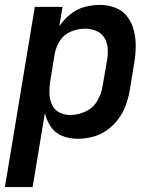

<svg xmlns="http://www.w3.org/2000/svg" viewBox="-40 -558 636 783"><path d="M-20 205H93L143 -97Q150 -67 167.5 -41Q185 -15 214.5 -3.5Q244 8 277 8Q307 8 338 0Q369 -8 396 -27Q423 -46 442.5 -72.5Q462 -99 473 -129Q484 -159 489 -189L507 -299Q513 -333 513.5 -366.5Q514 -400 506.5 -431.5Q499 -463 480.5 -488.5Q462 -514 431.5 -526Q401 -538 367 -538Q336 -538 304.5 -529.5Q273 -521 246.5 -499.5Q220 -478 202 -451L215 -530H102ZM247 -89Q222 -89 201 -100Q180 -111 171 -133Q162 -155 161.5 -179Q161 -203 165 -228L183 -338Q188 -366 204.5 -392Q221 -418 249.5 -429.5Q278 -441 306 -441Q330 -441 351.5 -432.5Q373 -424 385 -405Q397 -386 399 -362.5Q401 -339 397 -315L378 -205Q373 -174 356 -145.5Q339 -117 308.5 -103Q278 -89 247 -89Z"/></svg>

Font: Iosevka Sparkle Semibold
Style: Italic
Weight: 600
Italic angle: -9°
Designer: Belleve Invis
Foundry: Belleve Invis
Version: Version 4.5.0; ttfautohint (v1.8.3)